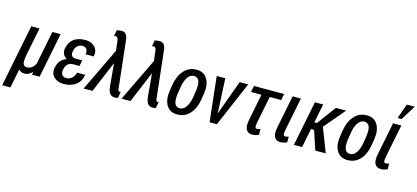

<svg xmlns="http://www.w3.org/2000/svg" viewBox="-93 -1374 4731 2179"><g transform="rotate(15 2273.0 -285.0)"><path d="M295.4 -135.3 374 -528.3H470.7L365.2 0H276.4L280.8 -33.2L279.8 -33.7Q238.8 10.3 190.4 10.3Q142.1 10.3 121.1 -20L76.7 203.1H-20L126 -528.3H222.7L161.6 -222.7Q141.6 -124 152.3 -94.7Q164.1 -65.4 197.3 -65.4Q230.5 -65.4 253.9 -83Q277.3 -100.6 295.4 -135.3Z M697.3 -234.9Q619.1 -234.9 602.1 -149.9Q593.8 -108.9 609.9 -85.9Q625.5 -63 662.6 -63Q699.7 -63 727.5 -89.4Q755.4 -115.7 763.2 -154.3H860.4Q843.3 -67.4 785.6 -29.3Q728 8.8 652.8 9.3Q577.6 9.8 533.7 -32.2Q489.7 -74.2 504.9 -147.5Q524.9 -243.7 610.4 -272.9Q580.1 -291 566.4 -320.3Q552.7 -349.6 560.1 -385.3Q590.3 -537.1 763.2 -537.1Q830.6 -537.1 872.1 -494.1Q913.6 -451.2 899.4 -381.3H802.7Q810.5 -420.9 794.4 -442.4Q778.8 -463.9 744.6 -463.9Q710.4 -463.9 686 -440.4Q661.6 -417 654.8 -379.9Q639.6 -303.7 710.9 -303.7H784.7L780.8 -285.2H781.2L778.3 -271.5L774.9 -253.4H774.4L771 -234.9Z M1134.3 -743.2Q1166.5 -743.2 1184.1 -718.8Q1201.7 -694.3 1205.1 -652.3L1262.7 -131.3Q1264.2 -100.6 1269 -85.4Q1273.9 -70.3 1284.7 -70.3Q1294.9 -70.3 1299.3 -71.8L1286.1 2Q1268.1 7.3 1248.5 7.3Q1210.4 6.8 1190.9 -18.6Q1171.4 -43.9 1165.5 -100.1L1141.6 -365.2H1140.1L986.8 0H882.3L1127 -508.8L1114.3 -608.4Q1111.3 -667 1082 -667Q1076.7 -667 1062 -665.5L1074.2 -735.8Q1102.5 -743.2 1134.3 -743.2Z M1580.1 -743.2Q1612.3 -743.2 1629.9 -718.8Q1647.5 -694.3 1650.9 -652.3L1708.5 -131.3Q1710 -100.6 1714.8 -85.4Q1719.7 -70.3 1730.5 -70.3Q1740.7 -70.3 1745.1 -71.8L1731.9 2Q1713.9 7.3 1694.3 7.3Q1656.2 6.8 1636.7 -18.6Q1617.2 -43.9 1611.3 -100.1L1587.4 -365.2H1585.9L1432.6 0H1328.1L1572.8 -508.8L1560.1 -608.4Q1557.1 -667 1527.8 -667Q1522.5 -667 1507.8 -665.5L1520 -735.8Q1548.3 -743.2 1580.1 -743.2Z M1930.2 -230Q1904.3 -64.9 1992.2 -64.9Q2038.1 -65.4 2067.9 -111.3Q2097.7 -157.2 2109.4 -230L2120.1 -297.4Q2146.5 -461.9 2056.6 -461.9Q2011.7 -461.9 1981.9 -416Q1952.1 -370.1 1940.9 -297.4ZM2193.8 -470.7Q2233.9 -403.3 2216.8 -297.4L2206.1 -230Q2188 -117.2 2129.9 -53.7Q2071.8 9.8 1983.9 9.8Q1896 9.8 1856.4 -56.6Q1816.4 -123 1833.5 -230L1844.2 -297.4Q1861.8 -409.2 1920.4 -473.6Q1979 -538.1 2066.9 -538.1Q2154.8 -538.1 2193.8 -470.7Z M2423.8 -158.7 2424.3 -121.1 2425.8 -120.6 2574.2 -528.3H2674.3L2448.2 0H2362.3L2304.7 -528.3H2405.3Z M2939.9 -76.2 2941.4 -8.8Q2906.7 10.3 2860.8 10.3Q2815.4 10.3 2793.9 -26.4Q2772.5 -63 2788.6 -143.1L2850.1 -453.6H2727.5L2742.2 -528.3H3096.7L3082 -453.6H2947.3L2884.8 -139.6Q2875.5 -94.7 2880.9 -80.6Q2886.2 -66.4 2902.8 -66.4Q2919.4 -66.4 2939.9 -76.2Z M3271.5 -76.2 3272.9 -8.8Q3238.3 10.3 3192.4 10.3Q3147 10.3 3125.5 -26.4Q3104 -63 3120.1 -143.1L3196.8 -527.8H3293.9L3216.3 -139.6Q3207 -94.7 3212.4 -80.6Q3217.8 -66.4 3234.4 -66.4Q3251 -66.4 3271.5 -76.2Z M3530.3 -223.1H3494.1L3449.7 0H3353L3458.5 -528.3H3555.2L3510.7 -307.1H3541.5L3704.1 -528.3H3825.2L3617.7 -283.7L3727.1 0H3604.5Z M3931.2 -230Q3905.3 -64.9 3993.2 -64.9Q4039.1 -65.4 4068.8 -111.3Q4098.6 -157.2 4110.4 -230L4121.1 -297.4Q4147.5 -461.9 4057.6 -461.9Q4012.7 -461.9 3982.9 -416Q3953.1 -370.1 3941.9 -297.4ZM4194.8 -470.7Q4234.9 -403.3 4217.8 -297.4L4207 -230Q4189 -117.2 4130.9 -53.7Q4072.8 9.8 3984.9 9.8Q3897 9.8 3857.4 -56.6Q3817.4 -123 3834.5 -230L3845.2 -297.4Q3862.8 -409.2 3921.4 -473.6Q3980 -538.1 4067.9 -538.1Q4155.8 -538.1 4194.8 -470.7Z M4451.7 -76.2 4453.1 -8.8Q4418.5 10.3 4372.6 10.3Q4327.1 10.3 4305.7 -26.4Q4284.2 -63 4300.3 -143.1L4377 -527.8H4474.1L4396.5 -139.6Q4387.2 -94.7 4392.6 -80.6Q4397.9 -66.4 4414.6 -66.4Q4431.2 -66.4 4451.7 -76.2ZM4472.2 -772.9H4565.9L4457.5 -599.1H4411.1Z"/></g></svg>

Font: RobotoCondensed-Italic
Style: Italic
Weight: 400
Designer: Google
Version: Version 1.200311; 2013